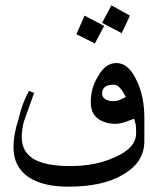

<svg xmlns="http://www.w3.org/2000/svg" viewBox="-20 -657 567 728"><path d="M472.7 -597.7 441.4 -531.2 367.2 -570.3 402.3 -636.7ZM375 -558.6 339.8 -492.2 269.5 -527.3 300.8 -597.7ZM527.3 -121.1Q527.3 -39.1 441.4 7.8Q367.2 50.8 238.3 50.8Q144.5 50.8 89.8 15.6Q31.2 -23.4 31.2 -97.7Q31.2 -148.4 50.8 -207Q62.5 -261.7 89.8 -312.5L109.4 -304.7Q97.7 -273.4 89.8 -250Q78.1 -218.8 70.3 -195.3Q62.5 -164.1 62.5 -136.7Q62.5 -78.1 113.3 -50.8Q160.2 -27.3 246.1 -27.3Q339.8 -27.3 410.2 -58.6Q496.1 -93.8 496.1 -152.3Q496.1 -179.7 494.1 -187.5Q492.2 -195.3 488.3 -207Q468.8 -199.2 451.2 -193.4Q433.6 -187.5 418 -187.5Q378.9 -187.5 351.6 -207Q324.2 -226.6 324.2 -269.5Q324.2 -324.2 351.6 -367.2Q378.9 -418 421.9 -418Q468.8 -418 500 -347.7Q527.3 -289.1 527.3 -210.9ZM457 -289.1Q445.3 -312.5 437.5 -320.3Q425.8 -335.9 410.2 -335.9Q390.6 -335.9 378.9 -328.1Q367.2 -320.3 367.2 -300.8Q367.2 -289.1 378.9 -281.2Q390.6 -273.4 410.2 -273.4Q421.9 -273.4 431.6 -277.3Q441.4 -281.2 457 -289.1Z"/></svg>

Font: 和音 by 宁静之雨，公众号njzyshare
Style: Regular
Weight: 400
Designer: Steve Matteson
Foundry: Ascender Corporation
Version: Version 6.00;June 8, 2018;FontCreator 11.0.0.2388 32-bit